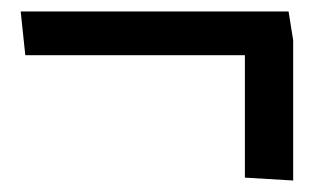

<svg xmlns="http://www.w3.org/2000/svg" viewBox="-20 -426 551 334"><path d="M490 -356V-112L406 -117V-330H24L16 -406H482Z"/></svg>

Font: Palanquin Medium
Style: Regular
Weight: 500
Designer: Pria Ravichandran
Version: Version 1.0.4